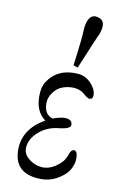

<svg xmlns="http://www.w3.org/2000/svg" viewBox="-80 -721 472 771"><g transform="rotate(10 156.0 -335.5)"><path d="M279 -346Q274 -346 264 -353Q253 -363 244 -369Q222 -381 193 -378Q148 -373 128 -343Q112 -323 112 -298Q112 -253 147 -242Q178 -253 195 -253Q225 -253 226 -231Q228 -213 176 -208Q134 -203 104 -179Q68 -151 63 -114Q59 -83 87 -62Q107 -46 132 -43Q136 -42 143 -42Q181 -42 217 -78Q228 -89 237 -114Q243 -132 255 -132Q269 -130 269 -101Q269 -84 263 -70Q253 -40 219 -18Q181 8 134 5Q33 0 33 -95Q33 -180 120 -229Q79 -258 79 -321Q79 -359 92 -379Q132 -442 214 -437Q249 -435 273 -408Q293 -385 293 -363Q293 -346 279 -346ZM257 -674Q281 -668 281 -642Q281 -628 273 -607Q268 -599 211 -461L193 -467Q209 -588 209 -621Q215 -676 246 -676Q249 -676 257 -674Z"/></g></svg>

Font: GFS Baskerville
Style: Regular
Weight: 400
Designer: George Matthiopoulos
Foundry: George Matthiopoulos
Version: Version 1.0